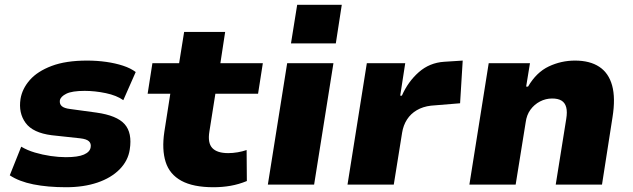

<svg xmlns="http://www.w3.org/2000/svg" viewBox="-20 -774 2653 805"><path d="M257 11Q180 11 120 -1Q60 -13 21 -39L69 -159Q94 -144 126 -134.5Q158 -125 192 -120Q226 -115 256 -115Q307 -115 332 -126Q357 -137 360 -156Q363 -172 353 -181.5Q343 -191 317 -194L197 -207Q118 -217 87.5 -258.5Q57 -300 66 -359Q73 -402 105 -438.5Q137 -475 196.5 -497.5Q256 -520 345 -520Q387 -520 425.5 -514.5Q464 -509 496 -498.5Q528 -488 549 -472L497 -354Q469 -374 423.5 -383.5Q378 -393 335 -393Q282 -393 258 -381Q234 -369 231 -353Q229 -338 239 -329Q249 -320 274 -317L384 -302Q470 -290 502.5 -253.5Q535 -217 524 -147Q517 -100 481.5 -64Q446 -28 388.5 -8.5Q331 11 257 11Z M875 11Q790 11 740.5 -16Q691 -43 674.5 -95Q658 -147 669 -221L694 -381H599L619 -509H731L752 -640H924L904 -509H1082L1062 -381H883L858 -223Q850 -175 870 -153.5Q890 -132 937 -132Q956 -132 976.5 -135.5Q997 -139 1014 -145L1015 -15Q981 -1 946.5 5Q912 11 875 11Z M1200 -592 1226 -754H1413L1388 -592ZM1103 0 1184 -509H1378L1297 0Z M1437 0 1518 -509H1679L1658 -373H1665Q1691 -432 1736 -471.5Q1781 -511 1842 -515L1920 -520L1909 -341L1787 -331Q1753 -327 1727.5 -312Q1702 -297 1686.5 -273Q1671 -249 1666 -218L1631 0Z M1948 0 2029 -509H2202L2186 -411H2194Q2229 -471 2281 -495.5Q2333 -520 2391 -520Q2453 -520 2492.5 -494Q2532 -468 2546.5 -415.5Q2561 -363 2548 -282L2504 0H2310L2354 -275Q2359 -305 2354 -324Q2349 -343 2334.5 -352Q2320 -361 2295 -361Q2268 -361 2244 -348.5Q2220 -336 2204 -314Q2188 -292 2184 -261L2142 0Z"/></svg>

Font: Nunito Sans 6pt Black
Style: Italic
Weight: 900
Italic angle: -9°
Version: Version 3.101;gftools[0.9.27]